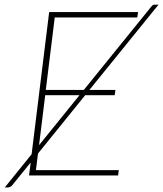

<svg xmlns="http://www.w3.org/2000/svg" viewBox="-52 -755 702 826"><path d="M332.5 -368H444.5L441.5 -345.5H314.5L111.5 -94.5L102.5 -23H459L456 0H73L80 -56L0.5 42Q-3.5 47 -8.8 49.2Q-14 51.5 -19 51.5H-31.5L84 -91.5L159.5 -703H542L538.5 -680H183.5L145 -368H308.5L598 -725.5Q602 -730.5 605.2 -732.8Q608.5 -735 614.5 -735H630ZM116 -130.5 290 -345.5H142.5Z"/></svg>

Font: Lato Thin
Style: Italic
Weight: 200
Italic angle: -7°
Designer: Lukasz Dziedzic
Foundry: tyPoland Lukasz Dziedzic
Version: Version 2.007; 2014-02-27